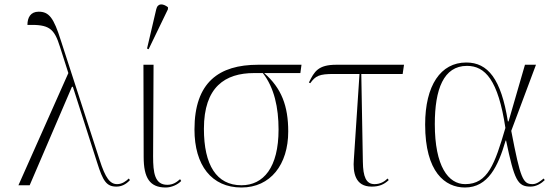

<svg xmlns="http://www.w3.org/2000/svg" viewBox="-20 -824 2465 854"><path d="M62 0H112L300 -438H304L412 -101C438 -18 454 6 498 6C519 6 540 -3 558 -23L553 -30C541 -19 524 -5 501 -5C470 -5 449 -31 423 -113L251 -643C219 -745 198 -772 152 -772C116 -772 102 -746 102 -713C199 -716 221 -698 247 -615L284 -499Z M641 -605 727 -783V-792C706 -808 682 -812 675 -783L634 -608ZM717 10C742 10 770 -2 786 -19L781 -27C764 -12 748 -2 724 -2C668 -2 661 -56 661 -128L663 -536H618L619 -126C619 -33 646 10 717 10Z M1054 10C1183 10 1262 -92 1262 -239C1262 -353 1232 -432 1155 -499H1316L1321 -536H1128C954 -536 845 -458 845 -248C845 -89 921 10 1054 10ZM1054 0C943 0 887 -90 887 -251C887 -437 981 -499 1110 -499H1149C1200 -434 1219 -345 1219 -248C1219 -79 1152 0 1054 0Z M1633 6C1666 6 1688 -3 1709 -23L1704 -30C1690 -16 1671 -5 1646 -5C1608 -5 1595 -38 1594 -104L1587 -495H1771L1777 -536H1476C1395 -536 1378 -506 1354 -457L1360 -454C1384 -487 1400 -495 1465 -495H1579L1554 -116C1549 -56 1560 6 1633 6Z M2048 10C2151 10 2196 -85 2229 -199H2231C2268 -22 2282 6 2340 6C2366 6 2389 -9 2403 -23L2398 -30C2386 -20 2368 -5 2349 -5C2306 -5 2295 -28 2254 -242L2364 -536H2315L2242 -284H2239C2209 -473 2150 -546 2054 -546C1940 -546 1871 -444 1871 -270C1871 -58 1960 10 2048 10ZM2049 -5C1974 -5 1914 -84 1914 -272C1914 -427 1953 -531 2057 -531C2138 -531 2196 -468 2228 -255C2181 -95 2150 -5 2049 -5Z"/></svg>

Font: Noto Serif Display ExtraLight
Style: Regular
Weight: 200
Designer: Monotype Design Team
Foundry: Monotype Imaging Inc.
Version: Version 2.009